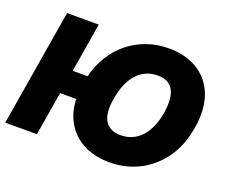

<svg xmlns="http://www.w3.org/2000/svg" viewBox="-121 -926 1328 1125"><g transform="rotate(20 543.5 -363.5)"><path d="M122.2 -727.3H319.6L268.8 -420.5H361.9Q378.9 -491.8 415.3 -550.2Q451.7 -608.7 503 -650.2Q554.3 -691.8 618.6 -714.5Q682.9 -737.2 755.7 -737.2Q803.3 -737.2 847.3 -726.9Q891.3 -716.6 928.6 -695.1Q965.9 -673.7 995 -640.4Q1024.1 -607.2 1041.9 -561.4Q1076 -473.7 1055.4 -350.9Q1035.5 -232.2 976.6 -152Q947.4 -112.6 911.6 -82.2Q875.7 -51.8 834.7 -31.4Q793.7 -11 748 -0.5Q702.4 9.9 653.4 9.9Q606.2 9.9 562.3 -0.2Q518.5 -10.3 481 -31.4Q443.5 -52.6 414.2 -85.6Q384.9 -118.6 366.1 -164.4Q346.6 -212.7 344.8 -272.7H244.3L198.9 0H1.4ZM660.5 -161.9Q699.6 -161.9 731.7 -176.1Q763.8 -190.3 788.9 -217.3Q813.9 -244.3 831 -283.7Q848 -323.2 856.5 -373.6Q871.4 -467.3 844.6 -516.3Q817.8 -565.3 748.6 -565.3Q717.7 -565.3 692.3 -557Q666.9 -548.7 646.3 -533.9Q625.7 -519.2 609.9 -498.9Q594.1 -478.7 582.4 -454.7Q570.7 -430.8 563 -404.5Q555.4 -378.2 551.1 -350.9Q534.1 -256 563.2 -209Q592.3 -161.9 660.5 -161.9Z"/></g></svg>

Font: Inter P Black
Style: Italic
Weight: 900
Italic angle: -9.40001°
Designer: Rasmus Andersson
Foundry: rsms
Version: Version 3.018;git-588b23468